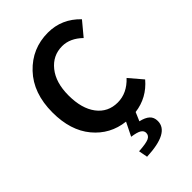

<svg xmlns="http://www.w3.org/2000/svg" viewBox="-293 -865 1242 1242"><g transform="rotate(-45 328.0 -243.5)"><path d="M550.8 -186.5 628.9 -94.7Q551.8 -3.9 436.5 10.7L411.1 70.3Q454.1 80.1 475.6 99.6Q497.1 119.1 497.1 153.3Q497.1 258.8 284.2 267.6L272.5 206.1Q338.9 202.1 364.3 190.9Q389.6 179.7 389.6 154.3Q389.6 134.8 370.6 122.6Q351.6 110.4 302.7 103.5L348.6 10.7Q218.8 -3.9 136.2 -103.5Q53.7 -203.1 53.7 -367.2Q53.7 -543.9 153.3 -648.9Q252.9 -753.9 398.4 -753.9Q524.4 -753.9 615.2 -659.2L537.1 -565.4Q473.6 -627 401.4 -627Q315.4 -627 260.3 -558.1Q205.1 -489.3 205.1 -372.1Q205.1 -252 257.3 -183.1Q309.6 -114.3 398.4 -114.3Q483.4 -114.3 550.8 -186.5Z"/></g></svg>

Font: Nasu
Style: Bold
Weight: 700
Designer: Ryoko NISHIZUKA (kana &amp; ideographs); Paul D. Hunt (Latin, Greek &amp; Cyrillic); Wenlong ZHANG (bopomofo); Sandoll C
Version: Version 2014.1215